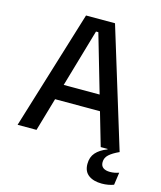

<svg xmlns="http://www.w3.org/2000/svg" viewBox="-120 -726 835 995"><g transform="rotate(15 297.0 -229.0)"><path d="M21 0 217 -639H372.5L568.5 0H467L301 -572H288.5L122.5 0ZM149 -178.5V-261.5H439.5V-178.5ZM521 181.5Q476 181.5 449.5 161.8Q423 142 423 102.5V101.5Q423 65 443.8 41.5Q464.5 18 504 2.5V-4L565 -2L567.5 0Q533.5 15.5 515 32.2Q496.5 49 496.5 72.5V73Q496.5 93 509.8 102.5Q523 112 546 112Q558.5 112 570.2 109.8Q582 107.5 594 103.5L584.5 170.5Q572 175.5 555.2 178.5Q538.5 181.5 521 181.5Z"/></g></svg>

Font: Anek Latin Medium
Style: Regular
Weight: 500
Designer: Yesha Goshar
Foundry: Ek Type
Version: Version 1.003